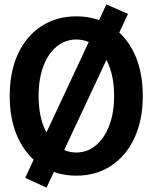

<svg xmlns="http://www.w3.org/2000/svg" viewBox="-20 -784 690 870"><path d="M326 12Q237 12 168.5 -32.5Q100 -77 62 -158Q24 -239 24 -349Q24 -460 62 -541Q100 -622 168.5 -666Q237 -710 326 -710Q415 -710 483 -666Q551 -622 589 -541Q627 -460 627 -349Q627 -240 589 -158.5Q551 -77 483 -32.5Q415 12 326 12ZM326 -93Q375 -93 413.5 -124.5Q452 -156 474.5 -213.5Q497 -271 497 -349Q497 -428 474.5 -485.5Q452 -543 413.5 -574Q375 -605 326 -605Q277 -605 238 -574Q199 -543 177 -485.5Q155 -428 155 -349Q155 -271 177 -213.5Q199 -156 238 -124.5Q277 -93 326 -93ZM191 66 94 22 462 -764 560 -721Z"/></svg>

Font: Azeret Mono Medium
Style: Regular
Weight: 500
Designer: Martin Vácha
Foundry: Displaay
Version: Version 1.002